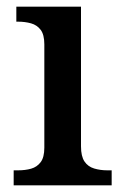

<svg xmlns="http://www.w3.org/2000/svg" viewBox="-20 -556 369 576"><path d="M21 0V-45H34Q56 -45 73.5 -50Q91 -55 102 -69.5Q113 -84 113 -113V-423Q113 -452 102 -466.5Q91 -481 73 -486Q55 -491 34 -491H29V-536H223V-117Q223 -87 233.5 -71.5Q244 -56 262.5 -50.5Q281 -45 302 -45H315V0Z"/></svg>

Font: Noto Serif Hebrew Medium
Style: Regular
Weight: 500
Version: Version 2.003